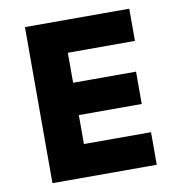

<svg xmlns="http://www.w3.org/2000/svg" viewBox="-77 -742 766 813"><g transform="rotate(-10 306.0 -335.5)"><path d="M83.5 0V-671H532V-532.5H243.5V-403.5H514V-264.5H243.5V-140H532V0Z"/></g></svg>

Font: Karla ExtraBold
Style: Regular
Weight: 800
Designer: Jonathan Pinhorn
Version: Version 2.001